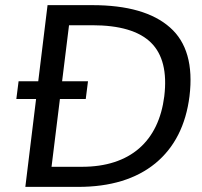

<svg xmlns="http://www.w3.org/2000/svg" viewBox="-20 -731 792 751"><path d="M43.9 -343.8 52.7 -413.1H324.2L315.4 -343.8ZM79.1 0 166 -710.9H340.8Q546.4 -710.9 645 -623.5Q743.2 -537.1 721.2 -354.5Q699.7 -184.6 587.9 -92.3Q475.1 0 285.6 0ZM181.6 -78.6H299.8Q371.1 -78.6 427.2 -96.9Q483.4 -115.2 524.2 -150.6Q564.9 -186 589.6 -237.3Q614.3 -288.6 622.6 -354.5Q639.6 -496.6 570.3 -564.5Q501 -632.3 340.3 -632.3H250Z"/></svg>

Font: Ride
Style: Italic
Weight: 400
Version: Version 3.000